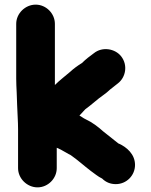

<svg xmlns="http://www.w3.org/2000/svg" viewBox="-20 -795 653 829"><path d="M50 -692V-455C50 -436 51 -417 52 -397L54 -341C55 -306 58 -271 58 -238V-69C58 -24 97 14 142 14C187 14 225 -24 225 -69V-157C230 -155 235 -153 240 -150C241 -150 243 -149 246 -147C256 -141 267 -135 278 -129C281 -128 284 -126 287 -124C317 -103 343 -79 372 -57C388 -46 402 -33 421 -24C437 -8 457 0 480 0C526 0 563 -37 563 -83C563 -129 527 -160 493 -175H492C486 -180 480 -185 473 -190C456 -203 440 -216 424 -229C403 -248 378 -267 350 -280C339 -285 333 -291 323 -296C330 -304 341 -316 348 -323C356 -329 363 -335 370 -340L392 -358C412 -376 437 -390 456 -409C468 -418 478 -426 489 -435C523 -461 533 -514 503 -552C477 -585 422 -595 385 -565C367 -552 350 -539 334 -523C316 -512 298 -499 283 -485C261 -466 238 -449 217 -428V-692C217 -737 179 -775 134 -775C89 -775 50 -737 50 -692Z"/></svg>

Font: Blanket
Style: Blk
Weight: 900
Foundry: Cannot Into Space Fonts
Version: Version 0.9